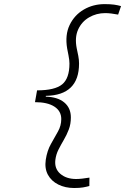

<svg xmlns="http://www.w3.org/2000/svg" viewBox="-20 -814 626 938"><path d="M342.3 104.5Q298.8 104.5 264.9 87.6Q231 70.8 214.1 39.8Q197.3 8.8 203.6 -33.7Q210.4 -78.1 228.8 -110.6Q247.1 -143.1 263.2 -171.6Q279.3 -200.2 279.3 -232.4Q279.3 -271.5 245.6 -293.2Q211.9 -314.9 150.9 -314.9L161.1 -372.6Q248 -372.6 283.7 -401.9Q319.3 -431.2 319.3 -503.4Q319.3 -520 314.7 -543Q310.1 -565.9 308.1 -577.1Q296.9 -643.6 320.3 -692.1Q343.8 -740.7 389.4 -767.3Q435.1 -793.9 491.2 -793.9Q519 -793.9 537.6 -791.3Q556.2 -788.6 571.3 -784.2L557.1 -742.7Q540 -746.1 523.7 -748Q507.3 -750 494.1 -750Q451.2 -750 415.3 -729.2Q379.4 -708.5 361.8 -669.9Q344.2 -631.3 355 -577.1Q358.9 -559.6 362.5 -540.8Q366.2 -522 366.2 -503.4Q366.2 -348.6 204.1 -345.7L203.6 -341.8Q261.7 -340.3 293.9 -313.5Q326.2 -286.6 326.2 -240.2Q326.2 -207.5 315.9 -180.9Q305.7 -154.3 291.7 -130.6Q277.8 -106.9 265.9 -83.5Q253.9 -60.1 250.5 -33.2Q245.1 9.8 274.7 35.2Q304.2 60.5 352.1 60.5Q365.2 60.5 382.1 58.6Q398.9 56.6 417 53.7L416.5 94.7Q402.8 98.6 385.7 101.6Q368.7 104.5 342.3 104.5Z"/></svg>

Font: Cascadia Code NF ExtraLight
Style: Italic
Weight: 200
Italic angle: -10°
Monospace: yes
Designer: Aaron Bell
Foundry: Saja Typeworks
Version: Version 2404.023; ttfautohint (v1.8.4)